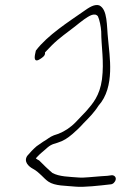

<svg xmlns="http://www.w3.org/2000/svg" viewBox="-20 -644 515 755"><path d="M118 -431C114 -412 117 -398 138 -412C147 -418 159 -425 157 -438C165 -447 175 -456 184 -466C213 -495 247 -518 275 -540C287 -550 299 -559 311 -568C330 -581 352 -596 365 -580C371 -568 377 -539 378 -520C378 -461 390 -403 381 -332C372 -267 345 -237 319 -207C306 -194 292 -178 279 -165C258 -143 235 -128 210 -118L192 -112C174 -105 168 -97 150 -87C141 -81 132 -75 124 -69C111 -58 97 -43 87 -31C72 -8 93 11 110 20C136 34 151 57 170 70C196 88 240 86 278 90C309 93 371 86 414 81C424 81 433 72 435 62C437 52 429 45 420 45C407 47 400 48 377 49C344 51 311 56 289 54C252 51 213 51 186 36C168 21 151 4 134 -13C129 -16 124 -18 121 -21C123 -24 125 -26 127 -28C139 -41 148 -47 159 -57C170 -67 176 -72 188 -77L207 -83C230 -90 246 -101 265 -117L288 -138C296 -145 302 -153 309 -160C327 -178 351 -202 367 -228C434 -302 410 -426 405 -490C399 -542 404 -607 370 -623C350 -629 328 -613 308 -599C251 -559 167 -506 121 -445Z"/></svg>

Font: Stray Cat
Style: SuCnObl
Weight: 400
Version: Version 1.0